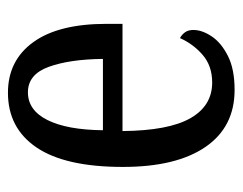

<svg xmlns="http://www.w3.org/2000/svg" viewBox="-82 -504 596 471"><g transform="rotate(90 215.5 -268.0)"><path d="M207 10Q128 10 83 -52Q38 -114 38 -232V-271H301Q300 -384 269.5 -437.5Q239 -491 182 -491Q141 -491 114 -467.5Q87 -444 73 -412Q65 -416 59 -424Q53 -432 53 -445Q53 -466 68.5 -489.5Q84 -513 116.5 -529.5Q149 -546 200 -546Q291 -546 340 -474.5Q389 -403 389 -272Q389 -131 341.5 -60.5Q294 10 207 10ZM206 -39Q250 -39 274 -87Q298 -135 299 -223H124Q125 -141 143.5 -90Q162 -39 206 -39Z"/></g></svg>

Font: Noto Serif ExtraCondensed
Style: Regular
Weight: 400
Width: 2
Designer: Monotype Design Team
Foundry: Monotype Imaging Inc.
Version: Version 2.013